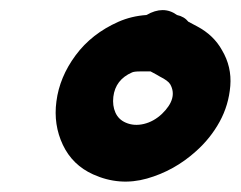

<svg xmlns="http://www.w3.org/2000/svg" viewBox="-20 -742 465 371"><path d="M160 -405Q211 -382 264 -397Q317 -412 359 -450Q387 -475 404.5 -507Q422 -539 425 -576Q428 -613 409 -645Q393 -674 361 -691L344 -700Q336 -710 322 -713Q296 -732 263 -713Q234 -711 209 -700Q157 -677 126 -635Q95 -593 89 -546Q83 -501 101.5 -462Q120 -423 160 -405ZM223 -505Q209 -511 203 -524.5Q197 -538 199 -555Q203 -588 235 -602Q239 -604 251 -604H271Q286 -596 289 -594Q305 -586 309 -579Q324 -552 293 -522Q277 -507 258 -502.5Q239 -498 223 -505Z"/></svg>

Font: Balsamiq Sans
Style: Bold Italic
Weight: 700
Italic angle: -12°
Designer: Michael Angeles
Foundry: Balsamiq SRL
Version: Version 1.020; ttfautohint (v1.8.4.7-5d5b);gftools[0.9.26]